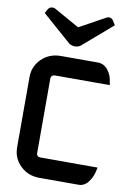

<svg xmlns="http://www.w3.org/2000/svg" viewBox="-103 -1023 730 1083"><g transform="rotate(10 262.5 -482.0)"><path d="M235 -778 70 -923 82 -945Q88 -954 91 -956Q99 -961 109 -961Q115 -961 122 -958H123L269 -876L416 -957Q424 -961 427 -961Q429 -962 431 -962Q447 -962 457 -947L471 -923L303 -778Q289 -767 269.5 -767Q250 -767 235 -778ZM415 -700Q450 -699 472.5 -669.5Q495 -640 499 -602L502 -586H188Q177 -586 171 -580Q165 -574 165 -565V-135Q165 -127 171 -121.5Q177 -116 188 -116H515L511 -99Q504 -62 481.5 -32Q459 -2 426 -2H202Q136 -2 92 -45Q48 -88 48 -150V-552Q48 -614 92 -657Q136 -700 202 -700Z"/></g></svg>

Font: FifthLeg
Style: Bold
Weight: 700
Designer: Jakub Steiner
Version: Version 1.0